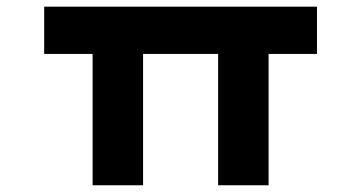

<svg xmlns="http://www.w3.org/2000/svg" viewBox="-20 -551 1066 571"><path d="M255.4 0V-481.2L272.4 -390.6H111.4V-531.2H922.8V-390.6H769.8L778.8 -443.2V0H628.7V-465.2L638.7 -390.6H392.5L405.5 -443.2V0Z"/></svg>

Font: Lexend Zetta
Style: Regular
Weight: 400
Designer: Bonnie Shaver-Troup, Thomas Jockin
Foundry: Lexend
Version: Version 1.007